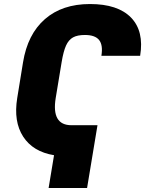

<svg xmlns="http://www.w3.org/2000/svg" viewBox="-20 -757 736 943"><path d="M458.8 -142 407.7 166.2H218.8L245.4 5.3Q142 -11.7 93.9 -85.8Q45.8 -159.8 64.6 -275.6L93 -450.3Q115.4 -588.8 200.5 -663Q285.5 -737.2 421.9 -737.2Q558.9 -737.2 623.6 -670.6Q688.2 -604 668.3 -483H478Q486.5 -535.5 466.8 -560.4Q447.1 -585.2 397 -585.2Q360.1 -585.2 338.6 -573.3Q317.1 -561.4 304.3 -533.2Q291.5 -505 282.7 -451.7L253.6 -275.6Q231.9 -142 331 -142Z"/></svg>

Font: Karasuma Gothic
Style: Italic
Weight: 900
Italic angle: -9.39999°
Designer: Rasmus Andersson / Ryoko Nishizuka
Foundry: Genbu
Version: Version 1.00